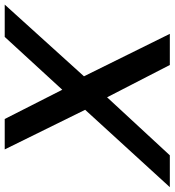

<svg xmlns="http://www.w3.org/2000/svg" viewBox="-23 -757 740 814"><g transform="rotate(-90 347.0 -350.0)"><path d="M120.5 -700H249.5L373.5 -456L597.5 -700H734.5L430.5 -364L610.5 0H478.5L341.5 -266L95.5 0H-39.5L288.5 -359Z"/></g></svg>

Font: Argentum Sans
Style: Italic
Weight: 400
Italic angle: -11.3099°
Designer: Julieta Ulanovsky, Owen Earl, Rasmus Andersson, Cristiano Sobral
Foundry: The Argentum Sans Project Authors
Version: Version 3.131; ttfautohint (v1.8.4.7-5d5b-dirty)